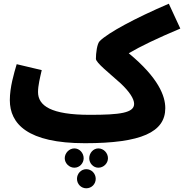

<svg xmlns="http://www.w3.org/2000/svg" viewBox="-20 -751 992 1035"><path d="M438 21C742 21 871 -39 871 -168C871 -233 835 -331 674 -464C739 -502 826 -544 952 -597L890 -731C706 -652 564 -575 518 -530C503 -516 497 -464 497 -434C497 -413 569 -357 630 -302C678 -257 703 -218 703 -191C703 -142 626 -132 464 -132C255 -132 185 -181 185 -255C185 -290 196 -334 205 -373L70 -405C55 -354 33 -281 33 -211C33 -84 128 21 438 21ZM510 49C483 49 461 74 461 102C461 129 483 153 510 153C539 153 562 129 562 102C562 74 539 49 510 49ZM381 49C353 49 329 74 329 102C329 129 353 153 381 153C409 153 431 129 431 102C431 74 409 49 381 49ZM445 161C417 161 395 185 395 213C395 241 417 264 445 264C474 264 496 241 496 213C496 185 474 161 445 161Z"/></svg>

Font: Noto Sans Arabic UI XBd
Style: Regular
Weight: 800
Designer: Monotype Design Team, Nadine Chahine and Nizar Qandah
Foundry: Monotype Imaging Inc.
Version: Version 2.010